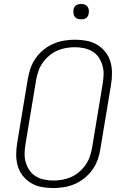

<svg xmlns="http://www.w3.org/2000/svg" viewBox="-20 -944 640 972"><path d="M249 8Q219 8 190 2.5Q161 -3 137 -17.5Q113 -32 95.5 -54Q78 -76 70 -103.5Q62 -131 62 -160.5Q62 -190 67 -220L121 -546Q126 -573 135 -599.5Q144 -626 161 -650Q178 -674 201 -692.5Q224 -711 250.5 -722.5Q277 -734 305 -738.5Q333 -743 360 -743Q390 -743 419 -737.5Q448 -732 472 -717.5Q496 -703 513.5 -681Q531 -659 539 -631.5Q547 -604 547 -574.5Q547 -545 542 -515L488 -189Q484 -162 474.5 -135.5Q465 -109 448 -85Q431 -61 408 -42.5Q385 -24 358.5 -12.5Q332 -1 304 3.5Q276 8 249 8ZM250 -30Q272 -30 295 -34Q318 -38 339.5 -47.5Q361 -57 380 -73Q399 -89 413 -109Q427 -129 434.5 -151Q442 -173 446 -195L500 -521Q504 -545 504.5 -568.5Q505 -592 498.5 -613.5Q492 -635 479.5 -653.5Q467 -672 448 -683.5Q429 -695 406 -700Q383 -705 359 -705Q337 -705 314 -701Q291 -697 269.5 -687.5Q248 -678 229 -662Q210 -646 196 -626Q182 -606 174.5 -584Q167 -562 163 -540L109 -214Q105 -190 104.5 -166.5Q104 -143 110.5 -121.5Q117 -100 129.5 -81.5Q142 -63 161 -51.5Q180 -40 203 -35Q226 -30 250 -30ZM391 -846Q381 -846 372.5 -849Q364 -852 358.5 -859Q353 -866 352 -875.5Q351 -885 352 -895Q353 -901 356 -907Q359 -913 365 -917Q371 -921 377.5 -922.5Q384 -924 390 -924Q400 -924 408.5 -921Q417 -918 422.5 -911Q428 -904 429.5 -894.5Q431 -885 429 -875Q428 -869 425 -863Q422 -857 416.5 -853Q411 -849 404 -847.5Q397 -846 391 -846Z"/></svg>

Font: Iosevka XLt Ex Obl
Style: Regular
Weight: 200
Width: 7
Italic angle: -9°
Monospace: yes
Designer: Belleve Invis
Foundry: Belleve Invis
Version: Version 32.5.0; ttfautohint (v1.8.4)